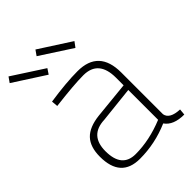

<svg xmlns="http://www.w3.org/2000/svg" viewBox="-223 -826 933 933"><g transform="rotate(-45 243.0 -359.5)"><path d="M483 8Q409 8 380 -34Q283 8 179 8Q48 8 48 -137Q48 -204 81 -239Q114 -274 186 -282L375 -301V-353Q375 -474 271 -474Q207 -474 76 -458L73 -491Q188 -508 265 -508Q411 -508 411 -353V-66Q418 -27 486 -24ZM180 -23Q275 -23 375 -64V-269L190 -249Q86 -245 86 -137Q86 -23 180 -23ZM154 -595 -9 -700 10 -727 172 -622ZM338 -595 176 -700 195 -727 358 -622Z"/></g></svg>

Font: Storia Sans Thin
Style: Regular
Weight: 100
Designer: Accademia di Belle Arti di Urbino and others
Foundry: Accademia di Belle Arti di Urbino and others.
Version: Version 60.001;May 25, 2020;FontCreator 12.0.0.2522 64-bit